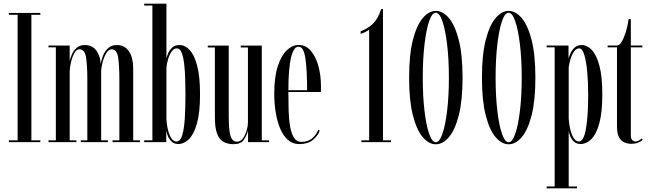

<svg xmlns="http://www.w3.org/2000/svg" viewBox="-20 -770 3519 1040"><path d="M28 0V-10H75.5V-690H28V-700H198.5V-690H150V-10H198.5V0Z M242.5 0V-10H282.5V-513.5H242.5V-523.5H357.5V-439.5Q360.5 -454.5 369.2 -475Q378 -495.5 395 -510.8Q412 -526 439.5 -526Q481.5 -526 503 -494.5Q524.5 -463 525 -423.5Q529.5 -448 539.2 -471.5Q549 -495 567 -510.5Q585 -526 613.5 -526Q656 -526 678.8 -491.5Q701.5 -457 701.5 -400V-10H738V0H589.5V-10H626.5V-340Q626.5 -416 619.8 -459.5Q613 -503 584.5 -503Q568.5 -503 556 -482.5Q543.5 -462 536 -433.8Q528.5 -405.5 528 -382V-10H564.5V0H417.5V-10H453V-340Q453 -416 446 -459.5Q439 -503 410 -503Q394 -503 382.5 -481.8Q371 -460.5 364.5 -432.5Q358 -404.5 357.5 -384V-10H394V0Z M945.5 10Q923 10 909.2 -3.5Q895.5 -17 888.8 -34.2Q882 -51.5 880.5 -63V0H761V-10H805.5V-740H761V-750H881.5V-453.5Q883.5 -463 890.5 -480.5Q897.5 -498 912.2 -512Q927 -526 952.5 -526Q982 -526 1007.2 -499.5Q1032.5 -473 1048 -414.2Q1063.5 -355.5 1063.5 -259Q1063.5 -160 1046.8 -101Q1030 -42 1003.2 -16Q976.5 10 945.5 10ZM935.5 -3.5Q957.5 -3.5 967.8 -39.5Q978 -75.5 981.2 -133.2Q984.5 -191 984.5 -257Q984.5 -298.5 983.2 -342.5Q982 -386.5 977.5 -424Q973 -461.5 963.8 -484.8Q954.5 -508 938 -508Q922 -508 910 -491.2Q898 -474.5 890.8 -450.5Q883.5 -426.5 881.5 -404V-123.5Q883 -95 889.5 -67.5Q896 -40 907.8 -21.8Q919.5 -3.5 935.5 -3.5Z M1245.5 11Q1214.5 11 1191.8 -1Q1169 -13 1156.5 -44.2Q1144 -75.5 1144 -134V-513H1105.5V-523H1219V-138.5Q1219 -63.5 1228.8 -33Q1238.5 -2.5 1263.5 -2.5Q1282.5 -2.5 1295.8 -20.8Q1309 -39 1316 -63.2Q1323 -87.5 1323 -105V-513H1284V-523H1398V-10H1437.5V0H1323.5V-62.5Q1316.5 -35.5 1300.2 -12.2Q1284 11 1245.5 11Z M1601 10.5Q1565 10.5 1539.2 -12.5Q1513.5 -35.5 1497.2 -74.5Q1481 -113.5 1473.2 -162.5Q1465.5 -211.5 1465.5 -263Q1465.5 -352.5 1484.5 -411Q1503.5 -469.5 1533.8 -498Q1564 -526.5 1597.5 -526.5Q1637 -526.5 1664 -494.5Q1691 -462.5 1704.8 -411.8Q1718.5 -361 1718.5 -304Q1718.5 -296 1718.5 -288Q1718.5 -280 1718 -271.5H1542V-270.5Q1542 -217.5 1543.5 -169.2Q1545 -121 1551.8 -83.2Q1558.5 -45.5 1572.8 -23.5Q1587 -1.5 1612 -1.5Q1650.5 -1.5 1673 -22.2Q1695.5 -43 1703.5 -67.5L1712 -62.5Q1701 -33 1673.8 -11.2Q1646.5 10.5 1601 10.5ZM1597.5 -517Q1543 -517 1542 -281.5H1643.5Q1643.5 -390.5 1634.2 -453.8Q1625 -517 1597.5 -517Z M1937.5 0V-10H1979.5V-609.5Q1976.5 -605.5 1960.5 -597.5Q1944.5 -589.5 1933.5 -586.5V-601Q1971.5 -614 2000 -641.5Q2028.5 -669 2044.5 -721H2054.5V-10H2098V0Z M2340.5 11.5Q2303 11.5 2270 -27Q2237 -65.5 2216.5 -145.2Q2196 -225 2196 -349Q2196 -473.5 2216.5 -553.5Q2237 -633.5 2270 -672.2Q2303 -711 2340.5 -711Q2378.5 -711 2411.5 -672.2Q2444.5 -633.5 2465 -553.5Q2485.5 -473.5 2485.5 -349Q2485.5 -225 2465 -145.2Q2444.5 -65.5 2411.5 -27Q2378.5 11.5 2340.5 11.5ZM2340.5 0.5Q2360.5 0.5 2376.5 -45.5Q2392.5 -91.5 2402 -170.8Q2411.5 -250 2411.5 -349Q2411.5 -448.5 2402 -528.2Q2392.5 -608 2376.5 -654.5Q2360.5 -701 2340.5 -701Q2320 -701 2304.2 -654.5Q2288.5 -608 2279.2 -528.2Q2270 -448.5 2270 -349Q2270 -250 2279.2 -170.8Q2288.5 -91.5 2304.5 -45.5Q2320.5 0.5 2340.5 0.5Z M2735 11.5Q2697.5 11.5 2664.5 -27Q2631.5 -65.5 2611 -145.2Q2590.5 -225 2590.5 -349Q2590.5 -473.5 2611 -553.5Q2631.5 -633.5 2664.5 -672.2Q2697.5 -711 2735 -711Q2773 -711 2806 -672.2Q2839 -633.5 2859.5 -553.5Q2880 -473.5 2880 -349Q2880 -225 2859.5 -145.2Q2839 -65.5 2806 -27Q2773 11.5 2735 11.5ZM2735 0.5Q2755 0.5 2771 -45.5Q2787 -91.5 2796.5 -170.8Q2806 -250 2806 -349Q2806 -448.5 2796.5 -528.2Q2787 -608 2771 -654.5Q2755 -701 2735 -701Q2714.5 -701 2698.8 -654.5Q2683 -608 2673.8 -528.2Q2664.5 -448.5 2664.5 -349Q2664.5 -250 2673.8 -170.8Q2683 -91.5 2699 -45.5Q2715 0.5 2735 0.5Z M2941 250V240H2984.5V-513.5H2941V-523.5H3059.5V-453.5Q3063.5 -466.5 3071.2 -483.5Q3079 -500.5 3093.5 -513.2Q3108 -526 3131.5 -526Q3160 -526 3185.5 -499.5Q3211 -473 3226.8 -414.2Q3242.5 -355.5 3242.5 -259Q3242.5 -160 3226 -101Q3209.5 -42 3182.8 -16Q3156 10 3125.5 10Q3103 10 3089.5 -2.2Q3076 -14.5 3069.2 -31.2Q3062.5 -48 3060.5 -61.5V240H3105.5V250ZM3116 -3.5Q3141.5 -3.5 3153.8 -72Q3166 -140.5 3166 -257Q3166 -324.5 3160.8 -381.5Q3155.5 -438.5 3144.8 -473.2Q3134 -508 3118 -508Q3101.5 -508 3089.8 -491.5Q3078 -475 3070.5 -451.2Q3063 -427.5 3060.5 -405V-127Q3062 -98 3068.8 -69.5Q3075.5 -41 3087.5 -22.2Q3099.5 -3.5 3116 -3.5Z M3399.5 9Q3381 9 3363 1.8Q3345 -5.5 3333.5 -26Q3322 -46.5 3322 -86V-513.5H3271.5V-523.5H3322Q3335 -523.5 3347.5 -544Q3360 -564.5 3370 -597.2Q3380 -630 3385 -666.5H3397V-523.5H3459.5V-513.5H3397V-35.5Q3397 -18 3405 -10.8Q3413 -3.5 3421.5 -3.5Q3431.5 -3.5 3442 -9.8Q3452.5 -16 3456 -20L3461.5 -13Q3451.5 -3 3435.8 3Q3420 9 3399.5 9Z"/></svg>

Font: Imbue 100pt
Style: Regular
Weight: 400
Designer: Tyler Finck
Foundry: Etcetera Type Company
Version: Version 1.102; ttfautohint (v1.8.3)